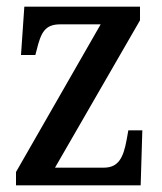

<svg xmlns="http://www.w3.org/2000/svg" viewBox="-20 -556 485 576"><path d="M28 0H402L407 -165H365L360 -137C350 -82 335 -53 291 -53H145L400 -495V-536H53L43 -391H86L90 -406C103 -459 115 -483 161 -483H282L28 -40Z"/></svg>

Font: Noto Serif Myanmar Condensed Medium
Style: Regular
Weight: 500
Width: 3
Designer: Ben Mitchell and the Monotype Design Team
Foundry: Monotype Imaging Inc.
Version: Version 2.106